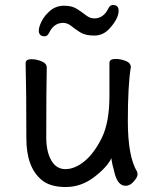

<svg xmlns="http://www.w3.org/2000/svg" viewBox="-20 -728 630 772"><path d="M148 -4Q86 -55 86 -171Q86 -368 83 -474Q83 -490 107 -490Q126 -490 147 -481.5Q168 -473 168 -456Q166 -368 166 -175Q166 -119 186 -83.5Q206 -48 243 -48Q281 -48 320 -80Q359 -112 389.5 -174Q420 -236 420 -342V-475Q420 -491 445 -491Q465 -491 485.5 -483Q506 -475 506 -458Q494 -385 494 -241Q494 -99 531 -38Q533 -34 533 -26Q533 -16 518 1.5Q503 19 485 19Q455 19 442 -27.5Q429 -74 428 -92Q410 -55 358 -15.5Q306 24 244 24Q182 24 148 -4ZM160 -582Q136 -582 136 -605Q136 -620 148 -643.5Q160 -667 183 -686Q206 -705 238 -705Q270 -705 290.5 -691.5Q311 -678 326.5 -666Q342 -654 359 -654Q396 -654 415 -693Q422 -708 434 -708Q457 -708 457 -685Q457 -654 422 -615Q396 -585 359 -585Q323 -585 302.5 -598Q282 -611 266.5 -623.5Q251 -636 234 -636Q197 -636 178 -597Q171 -582 160 -582Z"/></svg>

Font: LXGW WenKai Medium
Style: Regular
Weight: 500
Designer: LXGW / Fontworks Inc.
Foundry: LXGW / Fontworks Inc.
Version: Version 1.501; October 10, 2024